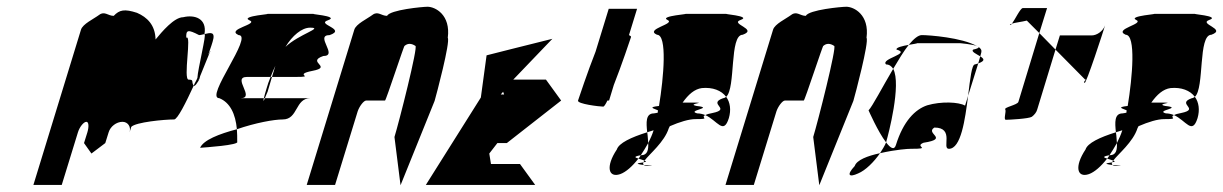

<svg xmlns="http://www.w3.org/2000/svg" viewBox="-20 -736 3624 569"><path d="M79 -188H163L211 -344C216 -360 228 -375 236 -375C243 -375 244 -361 239 -344L229 -312L251 -281L292 -312L302 -344C307 -361 325 -375 343 -375C359 -375 369 -360 364 -344L369 -360C382 -374 467 -382 496 -382C506 -382 531 -432 554 -482C546 -494 556 -500 539 -500C522 -500 549 -637 532 -624C531 -648 537 -649 570 -632C575 -632 581 -634 586 -635C594 -682 556 -693 523 -685C496 -685 460 -642 441 -619C440 -662 416 -685 386 -698C349 -710 334 -707 317 -689C300 -689 290 -704 274 -692C258 -680 225 -665 220 -648ZM586 -634C593 -639 566 -530 565 -505C562 -497 557 -490 554 -482C555 -480 560 -483 564 -490C565 -491 567 -494 570 -499L568 -498L569 -500H570C572 -504 572 -509 575 -515C589 -548 605 -591 602 -580C605 -589 603 -585 597 -573C605 -595 610 -612 610 -612C620 -644 603 -639 586 -635ZM570 -500V-499Z M573 -298C587 -299 690 -306 683 -316C683 -329 683 -341 682 -353C629 -339 583 -321 573 -298ZM630 -445C662 -432 678 -398 682 -353C737 -372 792 -382 818 -382C864 -382 854 -445 900 -445H765C762 -437 759 -433 762 -445H693C738 -445 666 -508 712 -508H782C786 -519 791 -530 796 -541L786 -508H856C919 -508 845 -514 906 -526C968 -538 886 -552 938 -570C984 -570 911 -632 957 -632C1009 -650 915 -664 952 -676C990 -689 885 -695 913 -695H769C797 -695 690 -689 719 -676C749 -664 648 -650 687 -632C733 -632 585 -445 630 -445ZM770 -474C766 -460 763 -451 762 -445H765C768 -453 773 -464 773 -464L786 -508H782C777 -496 773 -485 770 -474ZM826 -597C846 -630 874 -654 899 -654C941 -654 866 -635 826 -597Z M889 -188H973L1040 -406C1045 -421 1058 -438 1065 -438H1121C1124 -438 1179 -607 1179 -600C1188 -608 1199 -608 1211 -600C1220 -600 1162 -372 1149 -330L1167 -187L1268 -437C1273 -454 1315 -612 1307 -624C1316 -692 1270 -716 1247 -716C1233 -716 1136 -707 1127 -689C1110 -689 1100 -704 1084 -692C1068 -680 1035 -665 1030 -648Z M1242 -188H1566L1521 -250H1435L1430 -281L1454 -312H1482L1643 -438L1598 -500H1501L1617 -621L1493 -590L1422 -572L1405 -447ZM1464 -456 1471 -464 1474 -456Z M1693 -438C1690 -428 1757 -420 1768 -420C1770 -420 1775 -427 1780 -438H1785L1799 -484C1822 -542 1848 -620 1850 -626C1851 -628 1848 -630 1844 -632L1868 -710H1784L1745 -583C1722 -525 1695 -444 1693 -438Z M1808 -293C1774 -242 1783 -208 1818 -220C1835 -226 1854 -243 1872 -266C1862 -269 1856 -272 1879 -276C1886 -287 1894 -299 1901 -312C1900 -322 1900 -333 1898 -344C1850 -329 1814 -312 1808 -293ZM1927 -633C1958 -633 1947 -507 1933 -422C1897 -418 1920 -414 1930 -409C1929 -407 1930 -404 1929 -402C1927 -401 1922 -401 1918 -400C1893 -400 1895 -373 1898 -344C1905 -346 1910 -348 1917 -350C1913 -337 1907 -324 1901 -312C1902 -292 1899 -276 1880 -276H1879C1877 -272 1875 -269 1872 -266C1877 -264 1886 -262 1890 -260C1905 -280 1949 -315 1962 -356L1965 -362C1995 -375 2022 -383 2041 -383C2089 -383 2054 -387 2070 -395C2063 -398 2054 -400 2046 -400C2013 -409 2100 -416 2044 -422C2012 -429 2085 -432 2030 -432H2003C2020 -456 2038 -472 2060 -475C2092 -478 2118 -468 2132 -449C2161 -475 2141 -633 2181 -633C2228 -650 2141 -665 2175 -677C2210 -689 2112 -695 2136 -695H2008C2033 -695 1932 -689 1958 -677C1984 -665 1889 -650 1927 -633ZM1882 -254C1859 -251 1873 -249 1888 -247C1886 -249 1885 -252 1887 -255C1886 -255 1884 -254 1882 -254ZM1887 -255C1898 -257 1895 -258 1890 -260C1888 -258 1888 -257 1887 -255ZM1888 -247C1890 -245 1894 -244 1902 -244C1925 -244 1905 -245 1888 -247ZM2070 -395C2106 -379 2124 -335 2140 -386C2147 -410 2144 -433 2132 -449C2129 -447 2126 -445 2123 -445C2075 -428 2150 -413 2091 -401C2080 -399 2074 -397 2070 -395Z M2130 -188H2214L2281 -406C2286 -421 2299 -438 2306 -438H2362C2365 -438 2420 -607 2420 -600C2429 -608 2440 -608 2452 -600C2461 -600 2403 -372 2390 -330L2408 -187L2509 -437C2514 -454 2556 -612 2548 -624C2557 -692 2511 -716 2488 -716C2474 -716 2377 -707 2368 -689C2351 -689 2341 -704 2325 -692C2309 -680 2276 -665 2271 -648Z M2554 -409C2554 -409 2582 -345 2606 -314L2607 -318C2612 -335 2652 -486 2627 -532C2595 -478 2565 -420 2554 -409ZM2513 -244C2487 -216 2497 -210 2523 -222C2545 -231 2570 -256 2588 -282C2551 -274 2519 -262 2513 -244ZM2606 -545C2615 -545 2622 -540 2627 -532C2643 -559 2658 -584 2673 -603C2655 -600 2634 -595 2637 -589C2682 -577 2588 -562 2606 -545ZM2673 -603C2693 -607 2710 -608 2687 -608H2826C2823 -608 2864 -605 2876 -599C2831 -625 2732 -632 2712 -632C2701 -632 2688 -621 2673 -603ZM2588 -282C2636 -293 2671 -295 2679 -295C2745 -295 2687 -301 2717 -313C2795 -325 2720 -340 2749 -358C2810 -358 2770 -295 2792 -295C2828 -295 2840 -381 2849 -452L2840 -423C2821 -434 2769 -436 2728 -424C2692 -412 2657 -377 2635 -306C2630 -290 2619 -297 2606 -314C2602 -304 2595 -293 2588 -282ZM2864 -589C2857 -583 2874 -576 2885 -569L2888 -580C2890 -587 2887 -592 2880 -597C2882 -595 2878 -592 2864 -589ZM2876 -599C2877 -598 2879 -598 2880 -597C2879 -598 2878 -598 2876 -599ZM2869 -545C2860 -545 2855 -502 2849 -452L2879 -548ZM2879 -548C2901 -556 2896 -562 2885 -569Z M2973 -662C2974 -661 2977 -663 2979 -666C2976 -665 2972 -663 2973 -662ZM2979 -666C2988 -669 3007 -671 3023 -675L3060 -638L3083 -712H3011C3004 -712 2988 -678 2979 -666ZM2959 -412C2963 -406 2953 -381 2961 -381C2970 -381 3029 -384 3038 -390C3046 -396 3052 -404 3054 -412L3108 -589L3060 -638L2998 -434C2995 -425 2955 -418 2959 -412ZM3108 -589 3196 -500C3204 -500 3189 -497 3194 -490C3198 -484 3251 -647 3255 -661C3249 -644 3231 -631 3215 -631H3121ZM3255 -661V-662Z M3197 -293C3163 -242 3172 -208 3207 -220C3224 -226 3243 -243 3261 -266C3251 -269 3245 -272 3268 -276C3275 -287 3283 -299 3290 -312C3289 -322 3289 -333 3287 -344C3239 -329 3203 -312 3197 -293ZM3316 -633C3347 -633 3336 -507 3322 -422C3286 -418 3309 -414 3319 -409C3318 -407 3319 -404 3318 -402C3316 -401 3311 -401 3307 -400C3282 -400 3284 -373 3287 -344C3294 -346 3299 -348 3306 -350C3302 -337 3296 -324 3290 -312C3291 -292 3288 -276 3269 -276H3268C3266 -272 3264 -269 3261 -266C3266 -264 3275 -262 3279 -260C3294 -280 3338 -315 3351 -356L3354 -362C3384 -375 3411 -383 3430 -383C3478 -383 3443 -387 3459 -395C3452 -398 3443 -400 3435 -400C3402 -409 3489 -416 3433 -422C3401 -429 3474 -432 3419 -432H3392C3409 -456 3427 -472 3449 -475C3481 -478 3507 -468 3521 -449C3550 -475 3530 -633 3570 -633C3617 -650 3530 -665 3564 -677C3599 -689 3501 -695 3525 -695H3397C3422 -695 3321 -689 3347 -677C3373 -665 3278 -650 3316 -633ZM3271 -254C3248 -251 3262 -249 3277 -247C3275 -249 3274 -252 3276 -255C3275 -255 3273 -254 3271 -254ZM3276 -255C3287 -257 3284 -258 3279 -260C3277 -258 3277 -257 3276 -255ZM3277 -247C3279 -245 3283 -244 3291 -244C3314 -244 3294 -245 3277 -247ZM3459 -395C3495 -379 3513 -335 3529 -386C3536 -410 3533 -433 3521 -449C3518 -447 3515 -445 3512 -445C3464 -428 3539 -413 3480 -401C3469 -399 3463 -397 3459 -395Z"/></svg>

Font: bitstorm
Style: ulcnobl
Weight: 400
Version: Version 0.2